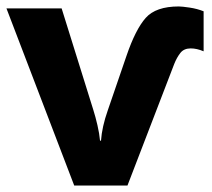

<svg xmlns="http://www.w3.org/2000/svg" viewBox="-20 -575 656 595"><path d="M534 -555Q463 -555 431.5 -519.5Q400 -484 372 -402L314 -233Q296 -182 293 -139H290Q288 -161 282 -187Q276 -213 269 -235L171 -549H0L210 0H375L520 -377Q528 -397 539 -411Q550 -425 571 -425Q590 -425 611 -416V-540Q591 -548 567.5 -551.5Q544 -555 534 -555Z"/></svg>

Font: Noto Sans UI Extra
Style: Regular
Weight: 800
Designer: Monotype Design Team
Foundry: Monotype Imaging Inc.
Version: Version 1.901